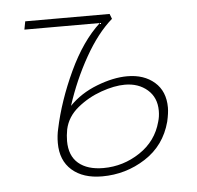

<svg xmlns="http://www.w3.org/2000/svg" viewBox="-39 -447 505 492"><g transform="rotate(-5 213.5 -201.5)"><path d="M388 -156Q388 -142 383 -120Q367 -60 316.5 -27.5Q266 5 205 5Q156 5 127.5 -20Q99 -45 99 -90Q99 -109 103 -126Q118 -197 152.5 -271Q187 -345 233 -387H39L43 -408H260L265 -395Q227 -362 194.5 -304.5Q162 -247 141 -182Q170 -212 212.5 -228.5Q255 -245 291 -245Q334 -245 361 -221.5Q388 -198 388 -156ZM364 -150Q364 -184 341 -204Q318 -224 283 -224Q256 -224 222 -212Q188 -200 160.5 -177.5Q133 -155 126 -123Q123 -107 123 -93Q123 -55 146 -35.5Q169 -16 210 -16Q261 -16 304 -44.5Q347 -73 360 -122Q364 -135 364 -150Z"/></g></svg>

Font: Ysabeau Extralight
Style: Italic
Weight: 200
Italic angle: -12°
Designer: Christian Thalmann (Catharsis Fonts)
Version: Version 0.003